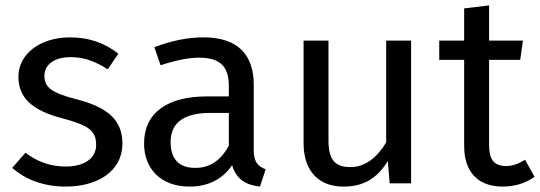

<svg xmlns="http://www.w3.org/2000/svg" viewBox="-20 -677 1994 709"><path d="M238 -539C129 -539 48 -478 48 -394C48 -320 93 -271 207 -241C309 -214 335 -194 335 -142C335 -92 291 -62 222 -62C165 -62 116 -81 74 -113L25 -57C71 -17 135 12 224 12C331 12 432 -38 432 -148C432 -240 368 -284 257 -312C172 -334 144 -354 144 -397C144 -439 181 -466 241 -466C290 -466 331 -451 378 -421L417 -479C367 -517 312 -539 238 -539Z M917 -123V-364C917 -474 859 -539 732 -539C673 -539 615 -527 550 -503L573 -436C627 -454 676 -464 715 -464C788 -464 825 -436 825 -360V-321H744C597 -321 512 -260 512 -147C512 -53 575 12 680 12C744 12 800 -12 837 -67C853 -15 887 6 940 12L961 -52C934 -62 917 -77 917 -123ZM701 -57C641 -57 610 -90 610 -152C610 -224 659 -260 756 -260H825V-139C795 -84 755 -57 701 -57Z M1498 -527H1406V-151C1374 -98 1331 -60 1274 -60C1217 -60 1193 -87 1193 -159V-527H1101V-149C1101 -46 1156 12 1248 12C1323 12 1372 -18 1412 -82L1419 0H1498Z M1919 -87C1893 -71 1872 -64 1849 -64C1803 -64 1786 -89 1786 -142V-456H1901L1911 -527H1786V-657L1694 -646V-527H1602V-456H1694V-138C1694 -40 1747 12 1836 12C1881 12 1919 0 1954 -24Z"/></svg>

Font: FSans
Style: Regular
Weight: 400
Designer: Carrois Corporate & Edenspiekermann AG
Foundry: Carrois Corporate GbR & Edenspiekermann AG
Version: Version 4.106;PS 004.106;hotconv 1.0.70;makeotf.lib2.5.58329